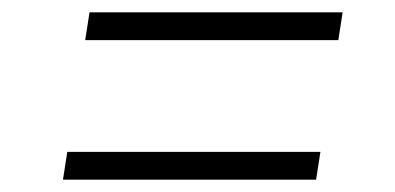

<svg xmlns="http://www.w3.org/2000/svg" viewBox="-20 -486 640 311"><path d="M118 -421 125 -466H535L528 -421ZM82 -195 89 -240H499L492 -195Z"/></svg>

Font: JetBrains Mono NL Thin
Style: Italic
Weight: 100
Italic angle: -9°
Monospace: yes
Designer: Philipp Nurullin, Konstantin Bulenkov
Foundry: JetBrains
Version: Version 2.305; ttfautohint (v1.8.4.7-5d5b)